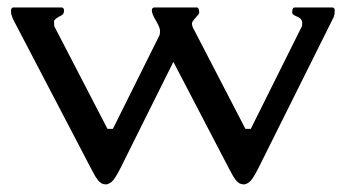

<svg xmlns="http://www.w3.org/2000/svg" viewBox="-20 -485 909 505"><path d="M854 -465.3Q860.4 -465.3 860.4 -457Q860.4 -445.3 856.4 -437.5L660.2 -43.9Q644.5 -12.7 636 -6.3Q627.4 0 621.6 0Q615.7 0 610.6 -2.4Q605.5 -4.9 600.8 -10.7Q596.2 -16.6 593.5 -21Q590.8 -25.4 586.2 -34.4Q581.5 -43.5 579.6 -46.9L436 -322.3L297.4 -43.9Q281.7 -12.7 273.2 -6.3Q264.6 0 258.8 0Q252.9 0 247.8 -2.4Q242.7 -4.9 238 -10.7Q233.4 -16.6 230.7 -21Q228 -25.4 223.4 -34.4Q218.8 -43.5 216.8 -46.9L17.1 -429.2Q8.8 -444.8 8.8 -455.1Q8.8 -465.3 15.1 -465.3H142.1Q148.4 -465.3 148.4 -456.8Q148.4 -448.2 142.1 -444.8Q122.6 -435.1 122.1 -429.2Q122.1 -415.5 124 -413.6L262.7 -146H276.9L399.4 -392.1Q400.9 -395 400.9 -403.8Q400.9 -412.6 390.1 -430.7Q379.4 -448.7 379.4 -457Q379.4 -465.3 385.7 -465.3H497.6Q503.9 -465.3 503.9 -451.7Q503.9 -448.2 494.4 -438.2Q484.9 -428.2 484.9 -423.3Q484.9 -418.5 486.8 -413.6L625.5 -146H639.6L772.9 -413.6Q774.9 -415.5 774.9 -424.3Q774.9 -436 761.7 -441.2Q748.5 -446.3 748.5 -451.7Q748.5 -465.3 754.9 -465.3Z"/></svg>

Font: Della Respira
Style: Regular
Weight: 500
Version: Version 0.201